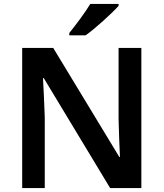

<svg xmlns="http://www.w3.org/2000/svg" viewBox="-20 -958 833 978"><path d="M584 -928V-938H440C413 -893 363 -827 333 -790V-778H416C466 -813 551 -891 584 -928ZM700 0V-714H584V-351C585 -286 589 -211 591 -158H588L251 -714H93V0H208V-360C206 -430 202 -500 199 -560H203L541 0Z"/></svg>

Font: Noto Sans Arabic SemBd
Style: Regular
Weight: 600
Designer: Monotype Design Team, Nadine Chahine, Nizar Qandah and Khaled Hosny
Foundry: Monotype Imaging Inc.
Version: Version 2.012